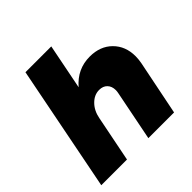

<svg xmlns="http://www.w3.org/2000/svg" viewBox="-190 -905 1067 1067"><g transform="rotate(-45 343.5 -371.0)"><path d="M656 -372Q656 -350 651 -322L586 0H384L442 -292Q445 -306 445 -316Q445 -347 427.5 -365Q410 -383 380 -383Q341 -383 310 -351.5Q279 -320 270 -271L216 0H14L160 -742H363L310 -474Q376 -551 474 -551Q556 -551 606 -501Q656 -451 656 -372Z"/></g></svg>

Font: TypoPRO Montserrat Alternates
Style: Italic
Weight: 800
Italic angle: -11.3°
Designer: Julieta Ulanovsky
Foundry: Julieta Ulanovsky
Version: Version 6.001